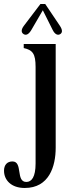

<svg xmlns="http://www.w3.org/2000/svg" viewBox="-95 -719 341 955"><path d="M28 216C149 216 182 109 182 16V-500H23V-480C68 -470 82 -451 82 -386V94C82 162 62 186 36 186C-18 186 20 84 -33 84C-59 84 -75 101 -75 130C-75 177 -39 216 28 216ZM23 -549C35 -542 48 -548 61 -570L118 -668L167 -570C178 -548 192 -542 204 -549C216 -556 217 -570 202 -592L130 -699H106L24 -591C8 -570 11 -556 23 -549Z"/></svg>

Font: RL Madena
Style: Regular
Weight: 400
Designer: I Kadek Wantara Putra
Foundry: Roughlines ID
Version: Version 1.000;Glyphs 3.1.2 (3151)